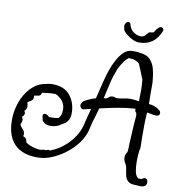

<svg xmlns="http://www.w3.org/2000/svg" viewBox="-91 -853 966 1024"><g transform="rotate(10 391.5 -340.5)"><path d="M730 86Q726 86 721.5 85.5Q717 85 713 85H709Q682 85 669.5 73.5Q657 62 653 45Q649 28 646.5 9.5Q644 -9 635 -22Q632 -27 629.5 -33.5Q627 -40 627 -49Q627 -63 633 -73Q639 -83 639 -88Q639 -103 640.5 -131Q642 -159 643.5 -187.5Q645 -216 646 -230Q647 -246 648.5 -263.5Q650 -281 650 -281Q649 -295 644 -298.5Q639 -302 640 -316Q591 -313 543.5 -304Q496 -295 449 -284L437 -241Q425 -207 418.5 -173.5Q412 -140 393 -108Q372 -72 335.5 -40.5Q299 -9 255.5 11Q212 31 168 31Q87 31 44 -13Q1 -57 1 -144Q1 -176 9.5 -211.5Q18 -247 36 -279Q54 -311 81.5 -334Q109 -357 146 -363Q154 -365 162.5 -366.5Q171 -368 181 -368Q246 -368 277.5 -328.5Q309 -289 309 -233Q309 -205 297 -189.5Q285 -174 266 -166Q244 -147 208 -147Q183 -147 170 -161Q160 -166 162 -178Q161 -179 161 -180Q161 -181 160 -182Q158 -190 158 -193Q158 -205 169 -205Q182 -205 192 -193Q194 -193 195 -192.5Q196 -192 197 -192Q208 -192 221 -192.5Q234 -193 245 -197Q260 -212 260 -244Q260 -270 245 -289.5Q230 -309 207 -319H201Q182 -319 168 -317.5Q154 -316 134 -313Q130 -297 119.5 -295Q109 -293 96 -291L95 -290Q97 -275 92.5 -269Q88 -263 81 -259.5Q74 -256 66 -249L67 -245Q70 -235 70 -226Q70 -214 60 -204L58 -202Q63 -194 63 -189Q63 -177 50 -168Q57 -161 57 -151Q57 -146 55 -140Q53 -134 50 -126L51 -124Q57 -113 67 -103Q77 -93 77 -79Q77 -76 76.5 -73.5Q76 -71 75 -68Q96 -61 97 -39L98 -38Q105 -31 120 -25Q135 -19 150.5 -15.5Q166 -12 176 -12Q182 -12 187.5 -14Q193 -16 199 -16Q206 -16 209 -15L210 -16Q221 -22 228 -17Q284 -37 327.5 -83.5Q371 -130 384 -185Q389 -208 395 -230Q401 -252 407 -274L370 -265Q360 -262 353.5 -269Q347 -276 347 -284Q347 -291 352 -296Q354 -305 363 -309Q390 -325 422 -334Q426 -348 429 -361Q432 -374 435 -387Q439 -403 446 -431Q453 -459 463.5 -490.5Q474 -522 489.5 -550.5Q505 -579 524.5 -597.5Q544 -616 569 -616Q581 -616 590 -616Q599 -616 606 -614Q646 -612 665.5 -592.5Q685 -573 693 -544.5Q701 -516 703 -487Q705 -474 705 -461.5Q705 -449 705 -437V-403Q705 -393 705.5 -380.5Q706 -368 706 -353Q721 -352 735.5 -347Q750 -342 763 -332Q773 -325 773 -315Q773 -299 754 -299Q743 -299 730.5 -302Q718 -305 704 -307Q703 -291 702 -275Q701 -259 701 -243V-158Q701 -156 701.5 -145.5Q702 -135 702 -124Q702 -116 701.5 -110Q701 -104 699 -103Q698 -96 696.5 -78Q695 -60 695 -39Q695 -11 700 14.5Q705 40 720 48H733Q738 48 741 45Q748 40 753 40Q767 40 769 55Q770 58 770 63Q770 70 764.5 77Q759 84 745 86Q741 87 737.5 86.5Q734 86 730 86ZM463 -342Q466 -342 469.5 -342.5Q473 -343 477 -343Q486 -348 492 -353.5Q498 -359 510 -359Q515 -359 519.5 -357.5Q524 -356 528 -354Q546 -354 566.5 -358.5Q587 -363 606 -363Q617 -363 628 -361.5Q639 -360 651 -358Q651 -371 651.5 -386.5Q652 -402 652 -418Q652 -447 649 -475L646 -482Q645 -485 639.5 -498Q634 -511 627.5 -528Q621 -545 615 -557Q595 -575 565 -575Q560 -575 558 -576Q548 -570 537.5 -556Q527 -542 519 -528.5Q511 -515 508 -508Q492 -468 482 -426Q472 -384 463 -342ZM596 -667Q580 -667 561 -676Q542 -685 527.5 -697Q513 -709 508 -719Q507 -722 505.5 -729.5Q504 -737 504 -741V-743Q504 -751 510 -758Q516 -765 523 -765Q533 -765 535.5 -752.5Q538 -740 548 -726Q556 -716 570.5 -708.5Q585 -701 599 -701Q607 -701 614 -704Q624 -709 631.5 -720Q639 -731 648 -731Q661 -731 665 -735.5Q669 -740 672.5 -747Q676 -754 684 -760Q691 -768 699 -768Q707 -768 711 -761.5Q715 -755 711 -746Q695 -708 667 -687.5Q639 -667 596 -667Z"/></g></svg>

Font: Are You Serious
Style: Regular
Weight: 400
Designer: Robert E. Leuschke
Foundry: Robert E. Leuschke
Version: Version 1.100